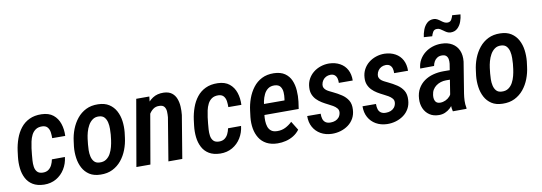

<svg xmlns="http://www.w3.org/2000/svg" viewBox="-57 -1121 4256 1509"><g transform="rotate(-10 2070.5 -366.5)"><path d="M202.6 -84.5Q230 -84 247.8 -96.7Q265.6 -109.4 275.9 -130.4Q286.1 -151.4 290.5 -174.8L394.5 -175.3Q388.7 -123 362.5 -80.6Q336.4 -38.1 293.7 -13.4Q251 11.2 196.3 10.3Q142.1 8.8 107.4 -12.5Q72.8 -33.7 54.2 -69.6Q35.6 -105.5 30.8 -149.4Q25.9 -193.4 31.2 -240.2L37.1 -288.1Q43.9 -337.4 60.3 -383.3Q76.7 -429.2 104.5 -464.6Q132.3 -500 173.8 -519.8Q215.3 -539.6 271 -538.1Q329.1 -536.6 363.8 -508.5Q398.4 -480.5 413.3 -435.5Q428.2 -390.6 425.8 -337.9L321.8 -338.4Q322.3 -361.3 319.1 -385Q315.9 -408.7 302.5 -425.3Q289.1 -441.9 261.2 -443.4Q228.5 -444.3 207.8 -430.2Q187 -416 175 -392.3Q163.1 -368.7 157.2 -341.1Q151.4 -313.5 147.9 -288.1L142.6 -239.7Q140.6 -218.8 138.7 -192.4Q136.7 -166 140.4 -141.6Q144 -117.2 158.2 -101.3Q172.4 -85.4 202.6 -84.5Z M478.5 -242.7 483.9 -284.7Q489.7 -333.5 507.3 -379.2Q524.9 -424.8 554.4 -461.4Q584 -498 625.7 -518.8Q667.5 -539.6 722.2 -538.1Q774.9 -537.1 809.6 -514.6Q844.2 -492.2 863.8 -455.6Q883.3 -418.9 889.2 -374.8Q895 -330.6 890.6 -285.2L885.3 -242.7Q879.4 -194.3 861.8 -148.4Q844.2 -102.5 814.7 -66.4Q785.2 -30.3 743.4 -9.5Q701.7 11.2 647 9.8Q593.8 8.8 559.3 -13.7Q524.9 -36.1 505.6 -72.5Q486.3 -108.9 480.2 -153.3Q474.1 -197.8 478.5 -242.7ZM595.2 -285.2 590.3 -241.7Q588.4 -222.2 587.6 -196Q586.9 -169.9 592.5 -144.8Q598.1 -119.6 613 -103Q627.9 -86.4 655.8 -85.4Q687.5 -83.5 709.2 -98.4Q731 -113.3 744.1 -137.7Q757.3 -162.1 764.4 -189.9Q771.5 -217.8 774.9 -243.2L779.8 -285.6Q781.2 -305.2 781.7 -331.5Q782.2 -357.9 776.6 -382.8Q771 -407.7 756.3 -424.6Q741.7 -441.4 713.4 -442.9Q683.1 -444.8 661.9 -429.4Q640.6 -414.1 627 -389.6Q613.3 -365.2 605.7 -337.2Q598.1 -309.1 595.2 -285.2Z M1116.7 -409.2 1045.9 0H934.1L1025.9 -528.3H1130.4ZM1076.2 -282.2 1045.4 -281.7Q1050.3 -323.7 1063 -369.1Q1075.7 -414.6 1099.1 -453.6Q1122.6 -492.7 1158.7 -516.4Q1194.8 -540 1246.1 -538.6Q1286.6 -537.1 1310.5 -518.8Q1334.5 -500.5 1345.7 -470.9Q1356.9 -441.4 1358.6 -407.5Q1360.4 -373.5 1356.9 -340.8L1300.3 0H1189.5L1246.1 -342.3Q1248 -364.3 1247.1 -387Q1246.1 -409.7 1234.6 -425.5Q1223.1 -441.4 1195.3 -441.9Q1165.5 -443.4 1144.3 -427.2Q1123 -411.1 1109.4 -386Q1095.7 -360.8 1087.9 -333.3Q1080.1 -305.7 1076.2 -282.2Z M1608.4 -84.5Q1635.7 -84 1653.6 -96.7Q1671.4 -109.4 1681.6 -130.4Q1691.9 -151.4 1696.3 -174.8L1800.3 -175.3Q1794.4 -123 1768.3 -80.6Q1742.2 -38.1 1699.5 -13.4Q1656.7 11.2 1602.1 10.3Q1547.9 8.8 1513.2 -12.5Q1478.5 -33.7 1460 -69.6Q1441.4 -105.5 1436.5 -149.4Q1431.6 -193.4 1437 -240.2L1442.9 -288.1Q1449.7 -337.4 1466.1 -383.3Q1482.4 -429.2 1510.3 -464.6Q1538.1 -500 1579.6 -519.8Q1621.1 -539.6 1676.8 -538.1Q1734.9 -536.6 1769.5 -508.5Q1804.2 -480.5 1819.1 -435.5Q1834 -390.6 1831.5 -337.9L1727.5 -338.4Q1728 -361.3 1724.9 -385Q1721.7 -408.7 1708.3 -425.3Q1694.8 -441.9 1667 -443.4Q1634.3 -444.3 1613.5 -430.2Q1592.8 -416 1580.8 -392.3Q1568.8 -368.7 1563 -341.1Q1557.1 -313.5 1553.7 -288.1L1548.3 -239.7Q1546.4 -218.8 1544.4 -192.4Q1542.5 -166 1546.1 -141.6Q1549.8 -117.2 1564 -101.3Q1578.1 -85.4 1608.4 -84.5Z M2060.5 9.8Q2008.3 8.8 1972.2 -10.7Q1936 -30.3 1915.3 -64Q1894.5 -97.7 1887.2 -140.1Q1879.9 -182.6 1884.8 -230.5L1891.1 -281.2Q1897 -330.1 1913.8 -376.7Q1930.7 -423.3 1959 -460.4Q1987.3 -497.6 2028.6 -518.6Q2069.8 -539.6 2125.5 -538.6Q2179.2 -537.1 2212.2 -514.4Q2245.1 -491.7 2261 -455.1Q2276.9 -418.5 2280 -374Q2283.2 -329.6 2277.8 -285.2L2269.5 -228H1936L1951.2 -314L2171.4 -313.5L2173.3 -326.7Q2177.2 -351.6 2175.5 -377.9Q2173.8 -404.3 2160.6 -422.9Q2147.5 -441.4 2116.2 -443.4Q2083.5 -444.8 2062.5 -429.7Q2041.5 -414.6 2029.3 -389.2Q2017.1 -363.8 2011.2 -335.2Q2005.4 -306.6 2002.4 -281.2L1996.1 -230Q1993.2 -205.6 1993.9 -180.7Q1994.6 -155.8 2001.7 -134.5Q2008.8 -113.3 2025.6 -99.9Q2042.5 -86.4 2073.2 -85.9Q2109.4 -85 2139.2 -99.9Q2168.9 -114.7 2193.8 -138.7L2237.3 -68.4Q2216.8 -41 2188.2 -23.4Q2159.7 -5.9 2126.7 2.2Q2093.8 10.3 2060.5 9.8Z M2580.6 -142.1Q2583.5 -164.1 2571 -178.7Q2558.6 -193.4 2540.3 -203.9Q2522 -214.4 2505.9 -222.2Q2480 -234.9 2456.8 -249Q2433.6 -263.2 2415.8 -281.5Q2397.9 -299.8 2388.2 -323.7Q2378.4 -347.7 2380.4 -379.4Q2382.3 -416.5 2398.2 -446Q2414.1 -475.6 2439.9 -496.3Q2465.8 -517.1 2498.8 -528.1Q2531.7 -539.1 2566.9 -538.6Q2615.7 -537.1 2652.3 -516.8Q2689 -496.6 2708.3 -460.2Q2727.5 -423.8 2726.6 -374.5L2615.7 -375Q2616.7 -394 2612.3 -410.9Q2607.9 -427.7 2595.5 -438.5Q2583 -449.2 2561 -449.2Q2541.5 -448.7 2525.9 -440.7Q2510.3 -432.6 2500 -418Q2489.7 -403.3 2486.8 -384.3Q2484.4 -369.1 2490.5 -357.7Q2496.6 -346.2 2507.8 -337.6Q2519 -329.1 2532.5 -322.8Q2545.9 -316.4 2556.6 -311Q2592.8 -293.9 2623.8 -273.4Q2654.8 -252.9 2672.9 -223.4Q2690.9 -193.8 2688 -148.9Q2686 -109.9 2669.2 -79.8Q2652.3 -49.8 2625 -29.8Q2597.7 -9.8 2563.5 0.5Q2529.3 10.7 2492.7 9.8Q2442.9 8.3 2404.8 -13.4Q2366.7 -35.2 2345.7 -73.2Q2324.7 -111.3 2325.7 -161.6L2433.1 -161.1Q2432.6 -137.7 2438.2 -119.1Q2443.8 -100.6 2458.7 -90.1Q2473.6 -79.6 2499 -79.6Q2519.5 -79.6 2536.9 -86.4Q2554.2 -93.3 2565.7 -107.2Q2577.1 -121.1 2580.6 -142.1Z M3022 -142.1Q3024.9 -164.1 3012.5 -178.7Q3000 -193.4 2981.7 -203.9Q2963.4 -214.4 2947.3 -222.2Q2921.4 -234.9 2898.2 -249Q2875 -263.2 2857.2 -281.5Q2839.4 -299.8 2829.6 -323.7Q2819.8 -347.7 2821.8 -379.4Q2823.7 -416.5 2839.6 -446Q2855.5 -475.6 2881.3 -496.3Q2907.2 -517.1 2940.2 -528.1Q2973.1 -539.1 3008.3 -538.6Q3057.1 -537.1 3093.8 -516.8Q3130.4 -496.6 3149.7 -460.2Q3168.9 -423.8 3168 -374.5L3057.1 -375Q3058.1 -394 3053.7 -410.9Q3049.3 -427.7 3036.9 -438.5Q3024.4 -449.2 3002.4 -449.2Q2982.9 -448.7 2967.3 -440.7Q2951.7 -432.6 2941.4 -418Q2931.2 -403.3 2928.2 -384.3Q2925.8 -369.1 2931.9 -357.7Q2938 -346.2 2949.2 -337.6Q2960.4 -329.1 2973.9 -322.8Q2987.3 -316.4 2998 -311Q3034.2 -293.9 3065.2 -273.4Q3096.2 -252.9 3114.3 -223.4Q3132.3 -193.8 3129.4 -148.9Q3127.4 -109.9 3110.6 -79.8Q3093.8 -49.8 3066.4 -29.8Q3039.1 -9.8 3004.9 0.5Q2970.7 10.7 2934.1 9.8Q2884.3 8.3 2846.2 -13.4Q2808.1 -35.2 2787.1 -73.2Q2766.1 -111.3 2767.1 -161.6L2874.5 -161.1Q2874 -137.7 2879.6 -119.1Q2885.3 -100.6 2900.1 -90.1Q2915 -79.6 2940.4 -79.6Q2960.9 -79.6 2978.3 -86.4Q2995.6 -93.3 3007.1 -107.2Q3018.6 -121.1 3022 -142.1Z M3457.5 -107.4 3499.5 -372.1Q3501.5 -391.1 3498.8 -408Q3496.1 -424.8 3485.1 -435.5Q3474.1 -446.3 3451.7 -446.8Q3429.7 -447.3 3414.1 -437.7Q3398.4 -428.2 3388.9 -411.9Q3379.4 -395.5 3376 -376L3265.1 -375Q3268.1 -413.1 3285.4 -443.6Q3302.7 -474.1 3330.1 -495.6Q3357.4 -517.1 3391.4 -528.1Q3425.3 -539.1 3461.9 -538.6Q3513.2 -538.1 3548.3 -516.8Q3583.5 -495.6 3599.6 -458Q3615.7 -420.4 3610.4 -369.1L3570.3 -122.1Q3565.9 -93.8 3564.7 -65.2Q3563.5 -36.6 3569.3 -8.3L3568.8 0L3459.5 0.5Q3452.6 -25.9 3453.1 -53.2Q3453.6 -80.6 3457.5 -107.4ZM3509.3 -321.8 3497.1 -248 3449.2 -248.5Q3426.8 -248.5 3406.5 -242.2Q3386.2 -235.8 3369.4 -223.6Q3352.5 -211.4 3342 -193.8Q3331.5 -176.3 3328.6 -152.3Q3326.2 -134.8 3329.3 -119.1Q3332.5 -103.5 3343 -93.8Q3353.5 -84 3374.5 -83.5Q3396.5 -83.5 3417 -93Q3437.5 -102.5 3451.9 -119.1Q3466.3 -135.7 3470.2 -157.7L3489.3 -109.4Q3481.9 -85.4 3469 -63.7Q3456.1 -42 3437.7 -25.1Q3419.4 -8.3 3396.5 1.5Q3373.5 11.2 3346.7 10.7Q3302.7 10.3 3272.5 -10.5Q3242.2 -31.2 3227.3 -65.7Q3212.4 -100.1 3214.8 -142.1Q3217.3 -188.5 3236.8 -222.7Q3256.3 -256.8 3287.6 -279.1Q3318.8 -301.3 3358.4 -311.8Q3397.9 -322.3 3441.4 -322.3ZM3585.4 -744.1 3650.9 -739.3Q3648.4 -711.4 3637.7 -681.9Q3627 -652.3 3605.5 -632.3Q3584 -612.3 3550.8 -612.8Q3534.7 -613.3 3521.7 -620.4Q3508.8 -627.4 3496.8 -636.7Q3484.9 -646 3472.7 -652.8Q3460.4 -659.7 3445.3 -658.7Q3425.3 -657.7 3416 -641.4Q3406.7 -625 3402.3 -608.4L3335.9 -612.8Q3338.9 -640.1 3349.9 -669.9Q3360.8 -699.7 3382.3 -720Q3403.8 -740.2 3437 -739.7Q3452.1 -739.3 3465.3 -731.9Q3478.5 -724.6 3490.2 -715.3Q3502 -706.1 3514.6 -699.5Q3527.3 -692.9 3542.5 -693.4Q3563 -694.8 3572 -711.4Q3581.1 -728 3585.4 -744.1Z M3688 -242.7 3693.4 -284.7Q3699.2 -333.5 3716.8 -379.2Q3734.4 -424.8 3763.9 -461.4Q3793.5 -498 3835.2 -518.8Q3877 -539.6 3931.6 -538.1Q3984.4 -537.1 4019 -514.6Q4053.7 -492.2 4073.2 -455.6Q4092.8 -418.9 4098.6 -374.8Q4104.5 -330.6 4100.1 -285.2L4094.7 -242.7Q4088.9 -194.3 4071.3 -148.4Q4053.7 -102.5 4024.2 -66.4Q3994.6 -30.3 3952.9 -9.5Q3911.1 11.2 3856.4 9.8Q3803.2 8.8 3768.8 -13.7Q3734.4 -36.1 3715.1 -72.5Q3695.8 -108.9 3689.7 -153.3Q3683.6 -197.8 3688 -242.7ZM3804.7 -285.2 3799.8 -241.7Q3797.9 -222.2 3797.1 -196Q3796.4 -169.9 3802 -144.8Q3807.6 -119.6 3822.5 -103Q3837.4 -86.4 3865.2 -85.4Q3897 -83.5 3918.7 -98.4Q3940.4 -113.3 3953.6 -137.7Q3966.8 -162.1 3973.9 -189.9Q3981 -217.8 3984.4 -243.2L3989.3 -285.6Q3990.7 -305.2 3991.2 -331.5Q3991.7 -357.9 3986.1 -382.8Q3980.5 -407.7 3965.8 -424.6Q3951.2 -441.4 3922.9 -442.9Q3892.6 -444.8 3871.3 -429.4Q3850.1 -414.1 3836.4 -389.6Q3822.8 -365.2 3815.2 -337.2Q3807.6 -309.1 3804.7 -285.2Z"/></g></svg>

Font: Roboto Condensed Medium
Style: Italic
Weight: 500
Italic angle: -12°
Designer: Christian Robertson
Foundry: Google
Version: Version 3.0; 2020